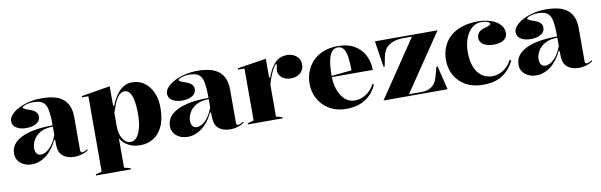

<svg xmlns="http://www.w3.org/2000/svg" viewBox="-48 -961 5025 1606"><g transform="rotate(-10 2464.5 -157.5)"><path d="M325 -515Q390 -515 436 -503Q482 -491 512 -465.5Q542 -440 556.5 -402Q571 -364 571 -312V-33Q571 -23 574.5 -17Q578 -11 587 -11Q595 -11 607 -16Q619 -21 633 -30V-20Q620 -10 600.5 -2Q581 6 559.5 10.5Q538 15 517 15Q455 15 418 -16Q381 -47 381 -120Q381 -129 381 -133Q381 -137 381 -140.5Q381 -144 381 -149L373 -155Q355 -115 331 -83.5Q307 -52 278.5 -30Q250 -8 219 3.5Q188 15 156 15Q118 15 88 1Q58 -13 40 -38.5Q22 -64 22 -99Q22 -183 115.5 -229.5Q209 -276 381 -276Q381 -362 371.5 -409.5Q362 -457 335 -476Q308 -495 257 -495Q229 -495 207 -490Q185 -485 172.5 -478Q160 -471 160 -465Q160 -460 172.5 -453.5Q185 -447 217 -436Q281 -414 281 -370Q281 -332 247 -312Q213 -292 162 -292Q112 -292 78.5 -312Q45 -332 45 -371Q45 -397 68 -423Q91 -449 130 -469.5Q169 -490 219.5 -502.5Q270 -515 325 -515ZM381 -265Q316 -265 275 -241.5Q234 -218 214.5 -183Q195 -148 195 -113Q195 -92 201.5 -78.5Q208 -65 218.5 -58.5Q229 -52 244 -52Q259 -52 277 -60Q295 -68 313.5 -85Q332 -102 349.5 -129Q367 -156 381 -195Z M666 200V190L718 177V-464H664V-475L908 -515V-354L916 -346Q925 -370 940 -399Q955 -428 977 -454.5Q999 -481 1028.5 -498Q1058 -515 1096 -515Q1157 -515 1201.5 -482.5Q1246 -450 1270.5 -393.5Q1295 -337 1295 -266Q1295 -168 1265 -105.5Q1235 -43 1185.5 -14Q1136 15 1077 15Q1026 15 990.5 -1Q955 -17 935 -38.5Q915 -60 908 -74V176L962 190V200ZM1000 -26Q1033 -26 1055 -54.5Q1077 -83 1089 -131.5Q1101 -180 1101 -242Q1101 -317 1091.5 -363Q1082 -409 1065 -430.5Q1048 -452 1024 -452Q1005 -452 989.5 -442Q974 -432 959.5 -411Q945 -390 933 -359.5Q921 -329 908 -289V-165Q908 -138 915 -113Q922 -88 934 -68.5Q946 -49 962.5 -37.5Q979 -26 1000 -26Z M1649 -515Q1714 -515 1760 -503Q1806 -491 1836 -465.5Q1866 -440 1880.5 -402Q1895 -364 1895 -312V-33Q1895 -23 1898.5 -17Q1902 -11 1911 -11Q1919 -11 1931 -16Q1943 -21 1957 -30V-20Q1944 -10 1924.5 -2Q1905 6 1883.5 10.5Q1862 15 1841 15Q1779 15 1742 -16Q1705 -47 1705 -120Q1705 -129 1705 -133Q1705 -137 1705 -140.5Q1705 -144 1705 -149L1697 -155Q1679 -115 1655 -83.5Q1631 -52 1602.5 -30Q1574 -8 1543 3.5Q1512 15 1480 15Q1442 15 1412 1Q1382 -13 1364 -38.5Q1346 -64 1346 -99Q1346 -183 1439.5 -229.5Q1533 -276 1705 -276Q1705 -362 1695.5 -409.5Q1686 -457 1659 -476Q1632 -495 1581 -495Q1553 -495 1531 -490Q1509 -485 1496.5 -478Q1484 -471 1484 -465Q1484 -460 1496.5 -453.5Q1509 -447 1541 -436Q1605 -414 1605 -370Q1605 -332 1571 -312Q1537 -292 1486 -292Q1436 -292 1402.5 -312Q1369 -332 1369 -371Q1369 -397 1392 -423Q1415 -449 1454 -469.5Q1493 -490 1543.5 -502.5Q1594 -515 1649 -515ZM1705 -265Q1640 -265 1599 -241.5Q1558 -218 1538.5 -183Q1519 -148 1519 -113Q1519 -92 1525.5 -78.5Q1532 -65 1542.5 -58.5Q1553 -52 1568 -52Q1583 -52 1601 -60Q1619 -68 1637.5 -85Q1656 -102 1673.5 -129Q1691 -156 1705 -195Z M1992 0V-10L2044 -24V-466H1990V-477L2234 -515V-360L2242 -352Q2254 -384 2267 -410.5Q2280 -437 2294 -453Q2317 -485 2346 -500Q2375 -515 2413 -515Q2440 -515 2465.5 -504Q2491 -493 2508 -471Q2525 -449 2525 -414Q2525 -386 2511 -364Q2497 -342 2472 -329.5Q2447 -317 2413 -317Q2382 -317 2358.5 -328Q2335 -339 2321.5 -358Q2308 -377 2308 -402Q2308 -412 2310 -420.5Q2312 -429 2314 -436Q2316 -443 2316 -448Q2316 -455 2312 -455Q2304 -455 2293.5 -439.5Q2283 -424 2266 -386Q2258 -369 2249.5 -345Q2241 -321 2234 -293V-24L2286 -10V0Z M2843 -515Q2931 -515 2987.5 -480.5Q3044 -446 3071.5 -390Q3099 -334 3099 -268H2748V-278L2923 -295Q2923 -362 2916 -408.5Q2909 -455 2891.5 -479.5Q2874 -504 2842 -504Q2813 -504 2792.5 -481Q2772 -458 2761.5 -406.5Q2751 -355 2751 -270Q2751 -230 2761 -189.5Q2771 -149 2790.5 -115.5Q2810 -82 2840 -62Q2870 -42 2911 -42Q2934 -42 2958 -49.5Q2982 -57 3004 -71.5Q3026 -86 3044.5 -106Q3063 -126 3075 -153L3087 -143Q3062 -92 3030 -60.5Q2998 -29 2962.5 -12.5Q2927 4 2892.5 9.5Q2858 15 2827 15Q2761 15 2711 -7Q2661 -29 2627 -65.5Q2593 -102 2575.5 -148Q2558 -194 2558 -242Q2558 -305 2579.5 -355.5Q2601 -406 2639 -442Q2677 -478 2729 -496.5Q2781 -515 2843 -515Z M3143 0 3470 -485H3396Q3322 -485 3276.5 -455Q3231 -425 3218 -360L3202 -278H3192L3158 -500H3690L3362 -15H3471Q3522 -15 3556.5 -40Q3591 -65 3605 -119L3628 -202H3638L3687 0Z M3983 15Q3905 15 3844.5 -17.5Q3784 -50 3750 -108.5Q3716 -167 3716 -242Q3716 -305 3738 -355.5Q3760 -406 3801.5 -442Q3843 -478 3902 -496.5Q3961 -515 4035 -515Q4075 -515 4113.5 -506.5Q4152 -498 4182.5 -481Q4213 -464 4231 -438.5Q4249 -413 4249 -379Q4249 -353 4234 -335Q4219 -317 4193 -308.5Q4167 -300 4133 -300Q4082 -300 4048 -320Q4014 -340 4014 -378Q4014 -405 4032 -424.5Q4050 -444 4081 -451Q4135 -465 4135 -477Q4135 -484 4125.5 -490Q4116 -496 4099 -500Q4082 -504 4060 -504Q4025 -504 3996.5 -485.5Q3968 -467 3948 -435Q3928 -403 3917.5 -362.5Q3907 -322 3907 -277Q3907 -222 3918.5 -178.5Q3930 -135 3952 -104.5Q3974 -74 4005.5 -58Q4037 -42 4077 -42Q4108 -42 4139.5 -55Q4171 -68 4198 -93Q4225 -118 4241 -153L4253 -143Q4226 -90 4193 -58.5Q4160 -27 4124.5 -11Q4089 5 4053 10Q4017 15 3983 15Z M4610 -515Q4675 -515 4721 -503Q4767 -491 4797 -465.5Q4827 -440 4841.5 -402Q4856 -364 4856 -312V-33Q4856 -23 4859.5 -17Q4863 -11 4872 -11Q4880 -11 4892 -16Q4904 -21 4918 -30V-20Q4905 -10 4885.5 -2Q4866 6 4844.5 10.5Q4823 15 4802 15Q4740 15 4703 -16Q4666 -47 4666 -120Q4666 -129 4666 -133Q4666 -137 4666 -140.5Q4666 -144 4666 -149L4658 -155Q4640 -115 4616 -83.5Q4592 -52 4563.5 -30Q4535 -8 4504 3.5Q4473 15 4441 15Q4403 15 4373 1Q4343 -13 4325 -38.5Q4307 -64 4307 -99Q4307 -183 4400.5 -229.5Q4494 -276 4666 -276Q4666 -362 4656.5 -409.5Q4647 -457 4620 -476Q4593 -495 4542 -495Q4514 -495 4492 -490Q4470 -485 4457.5 -478Q4445 -471 4445 -465Q4445 -460 4457.5 -453.5Q4470 -447 4502 -436Q4566 -414 4566 -370Q4566 -332 4532 -312Q4498 -292 4447 -292Q4397 -292 4363.5 -312Q4330 -332 4330 -371Q4330 -397 4353 -423Q4376 -449 4415 -469.5Q4454 -490 4504.5 -502.5Q4555 -515 4610 -515ZM4666 -265Q4601 -265 4560 -241.5Q4519 -218 4499.5 -183Q4480 -148 4480 -113Q4480 -92 4486.5 -78.5Q4493 -65 4503.5 -58.5Q4514 -52 4529 -52Q4544 -52 4562 -60Q4580 -68 4598.5 -85Q4617 -102 4634.5 -129Q4652 -156 4666 -195Z"/></g></svg>

Font: Kalnia Thin SemiBold
Style: Regular
Weight: 600
Version: Version 1.105